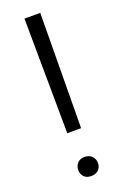

<svg xmlns="http://www.w3.org/2000/svg" viewBox="-141 -755 517 804"><g transform="rotate(-20 117.5 -353.5)"><path d="M85.9 -198.7 81.5 -710.9H151.9L147.5 -198.7ZM119.6 4.4Q98.6 4.4 87.4 -7.6Q76.2 -19.5 76.2 -37.6Q76.2 -55.2 87.4 -67.9Q98.6 -80.6 119.6 -80.6Q140.6 -80.6 152.3 -67.9Q164.1 -55.2 164.1 -37.6Q164.1 -20 152.3 -7.8Q140.6 4.4 119.6 4.4Z"/></g></svg>

Font: Heebo Light
Style: Regular
Weight: 300
Designer: Oded Ezer
Foundry: Ezer Type House
Version: Version 3.100